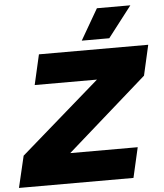

<svg xmlns="http://www.w3.org/2000/svg" viewBox="-89 -976 878 1029"><g transform="rotate(-5 349.5 -461.5)"><path d="M471 -923H651L523 -757H375ZM624 -162 587 0H-29L11 -170L438 -542H103L140 -704H728L691 -541L261 -162Z"/></g></svg>

Font: Prodigy Sans ExtraBold
Style: Italic
Weight: 800
Italic angle: -13°
Designer: Wei Huang
Foundry: Wei Huang
Version: Version 1.003; ttfautohint (v1.8.3)